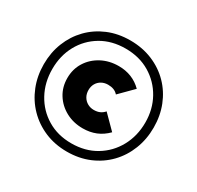

<svg xmlns="http://www.w3.org/2000/svg" viewBox="-155 -899 1120 1090"><g transform="rotate(30 405.0 -354.0)"><path d="M406 10Q327 10 261 -18Q195 -46 146.5 -95.8Q98 -145.5 71.5 -212.1Q45 -278.7 45 -355.3Q45 -432 71.2 -497.8Q97.4 -563.7 145.4 -613.1Q193.4 -662.4 259.1 -690Q324.8 -717.5 404 -717.5Q483.6 -717.5 550.2 -689.8Q616.7 -662 664.9 -612.9Q713.1 -563.7 739.3 -497.7Q765.5 -431.7 765.5 -354.3Q765.5 -277.9 739.3 -211.4Q713.2 -144.9 665 -95.1Q616.8 -45.4 550.9 -17.7Q485 10 406 10ZM404.1 -43.5Q494.5 -43.5 563.4 -84.8Q632.3 -126 671.1 -196.8Q710 -267.6 710 -355.6Q710 -442.2 671.2 -511.9Q632.5 -581.5 563.6 -622.8Q494.7 -664 404.2 -664Q314.1 -664 245.5 -623.4Q176.9 -582.7 138.7 -513Q100.5 -443.3 100.5 -355.6Q100.5 -267.6 139.1 -196.8Q177.8 -126 246.3 -84.8Q314.7 -43.5 404.1 -43.5ZM417.9 -149.5Q356.5 -149.5 307 -176.2Q257.5 -203 228.8 -249Q200 -295 200 -353.8Q200 -412.6 229 -458.8Q258 -505 308.1 -531.8Q358.2 -558.5 420 -558.5Q465.5 -558.5 503.5 -543.2Q541.5 -528 572 -497.5L485.5 -410.5Q473.5 -424 457.5 -430.2Q441.5 -436.5 420.2 -436.5Q396.9 -436.5 378.2 -426.2Q359.4 -415.9 348.7 -397.5Q338 -379.1 338 -354.9Q338 -330.1 349 -311.3Q360 -292.5 378.8 -282Q397.5 -271.5 420 -271.5Q443 -271.5 459.5 -279.2Q476 -287 488 -301L574.5 -214Q542 -181 503.1 -165.2Q464.2 -149.5 417.9 -149.5Z"/></g></svg>

Font: Marine Company Thin
Style: Regular
Weight: 100
Designer: Rodrigo Fuenzalida
Foundry: fragTYPE
Version: Version 1.000